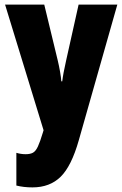

<svg xmlns="http://www.w3.org/2000/svg" viewBox="-20 -573 531 833"><path d="M2 -553H172L230 -313Q236 -288 240.5 -262.5Q245 -237 246 -220H250Q252 -237 256 -258.5Q260 -280 267 -311L321 -553H489L322 35Q290 148 243 194Q196 240 121 240Q102 240 84.5 238Q67 236 51 232V90Q71 96 91 96Q111 96 123 89.5Q135 83 144.5 62.5Q154 42 166 2L169 -8Z"/></svg>

Font: Noto Sans Kannada ExtraCondensed Black
Style: Regular
Weight: 900
Width: 2
Designer: Jelle Bosma - Monotype Design Team
Foundry: Monotype Imaging Inc.
Version: Version 2.005; ttfautohint (v1.8.4.7-5d5b)